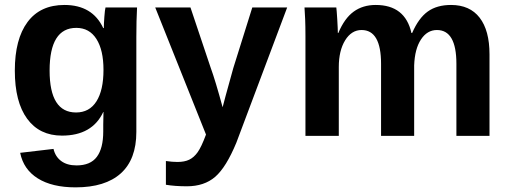

<svg xmlns="http://www.w3.org/2000/svg" viewBox="-20 -559 2096 790"><path d="M291 211.9Q194.3 211.9 135.5 175Q76.7 138.2 63 69.8L200.2 53.7Q207.5 85.4 231.7 103.5Q255.9 121.6 294.9 121.6Q352.1 121.6 378.4 86.4Q404.8 51.3 404.8 -18.1V-45.9L405.8 -98.1H404.8Q359.4 -1 234.9 -1Q142.6 -1 91.8 -70.3Q41 -139.6 41 -268.6Q41 -397.9 93.3 -468.3Q145.5 -538.6 245.1 -538.6Q360.4 -538.6 404.8 -443.4H407.2Q407.2 -460.4 409.4 -489.7Q411.6 -519 414.1 -528.3H543.9Q541 -475.6 541 -406.2V-16.1Q541 96.7 477.1 154.3Q413.1 211.9 291 211.9ZM405.8 -271.5Q405.8 -353 376.7 -398.7Q347.7 -444.3 293.9 -444.3Q184.1 -444.3 184.1 -268.6Q184.1 -96.2 293 -96.2Q347.7 -96.2 376.7 -141.8Q405.8 -187.5 405.8 -271.5Z M749 207.5Q699.7 207.5 662.6 201.2V103.5Q688.5 107.4 710 107.4Q739.3 107.4 758.5 98.1Q777.8 88.9 793.2 67.4Q808.6 45.9 827.6 -5.4L618.7 -528.3H763.7L846.7 -280.8Q866.2 -227.5 896 -117.7L908.2 -164.1L939.9 -278.8L1018.1 -528.3H1161.6L952.6 27.8Q910.6 129.4 865.5 168.5Q820.3 207.5 749 207.5Z M1547.9 0V-296.4Q1547.9 -435.5 1467.8 -435.5Q1426.3 -435.5 1400.1 -393.1Q1374 -350.6 1374 -283.2V0H1236.8V-410.2Q1236.8 -452.6 1235.6 -479.7Q1234.4 -506.8 1232.9 -528.3H1363.8Q1365.2 -519 1367.7 -478.8Q1370.1 -438.5 1370.1 -423.3H1372.1Q1397.5 -483.9 1435.3 -511.2Q1473.1 -538.6 1525.9 -538.6Q1647 -538.6 1672.9 -423.3H1675.8Q1702.6 -484.9 1740.2 -511.7Q1777.8 -538.6 1835.9 -538.6Q1913.1 -538.6 1953.6 -486.1Q1994.1 -433.6 1994.1 -335.4V0H1857.9V-296.4Q1857.9 -435.5 1777.8 -435.5Q1737.8 -435.5 1712.2 -396.7Q1686.5 -357.9 1684.1 -289.6V0Z"/></svg>

Font: Arial
Style: Bold
Weight: 700
Designer: Steve Matteson
Foundry: Ascender Corporation
Version: Version 2.00.3